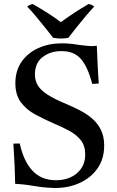

<svg xmlns="http://www.w3.org/2000/svg" viewBox="-20 -928 587 962"><path d="M256 14Q255 14 223.5 12.5Q192 11 151 4Q117 -2 89.5 -4.5Q62 -7 56 -7Q55 -90 47 -208Q55 -209 63.5 -209Q72 -209 79 -209Q98 -121 142.5 -73Q187 -25 260 -25Q325 -25 366 -60.5Q407 -96 407 -154Q407 -198 384.5 -226Q362 -254 325.5 -273.5Q289 -293 248 -310Q200 -331 156.5 -354.5Q113 -378 85 -415Q57 -452 57 -511Q57 -574 88.5 -619Q120 -664 173 -687.5Q226 -711 290 -711Q310 -711 331.5 -709Q353 -707 376 -703Q405 -699 420.5 -698Q436 -697 441 -697Q444 -697 452 -697.5Q460 -698 465 -699Q467 -655 469 -608Q471 -561 475 -510Q455 -507 442 -508Q419 -595 385 -633Q351 -672 288 -672Q233 -672 194 -642.5Q155 -613 155 -555Q155 -524 169.5 -500Q184 -476 218 -454Q252 -432 312 -407Q345 -393 378.5 -376Q412 -359 440 -335.5Q468 -312 485 -278.5Q502 -245 502 -199Q502 -131 468 -83.5Q434 -36 378.5 -11Q323 14 256 14ZM285 -817Q316 -840 351 -863Q386 -886 424 -908Q441 -905 452 -895Q432 -874 408 -845.5Q384 -817 361.5 -788.5Q339 -760 323 -739Q316 -737 305.5 -736Q295 -735 284 -735Q275 -735 264.5 -736Q254 -737 246 -739Q230 -760 207 -788.5Q184 -817 160.5 -845.5Q137 -874 116 -895Q128 -904 144 -908Q182 -886 217.5 -863.5Q253 -841 285 -817Z"/></svg>

Font: Tiro Devanagari Hindi
Style: Regular
Weight: 400
Designer: Devanagari: John Hudson & Fiona Ross. Latin: John Hudson.
Foundry: Tiro Typeworks Ltd.
Version: Version 1.52